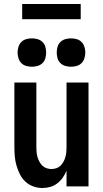

<svg xmlns="http://www.w3.org/2000/svg" viewBox="-20 -933 515 961"><path d="M192 8Q169 8 146.5 0Q124 -8 107 -24Q90 -40 79.5 -61Q69 -82 62.5 -104.5Q56 -127 54 -150.5Q52 -174 52 -197V-520H162V-197Q162 -185 163 -172.5Q164 -160 167.5 -147.5Q171 -135 177 -124Q183 -113 192 -104Q201 -95 213 -91Q225 -87 238 -87Q250 -87 262 -91Q274 -95 283 -104Q292 -113 298 -124Q304 -135 307.5 -147.5Q311 -160 312 -172.5Q313 -185 313 -197V-520H423V0H313V-79Q306 -61 294.5 -44.5Q283 -28 267 -15.5Q251 -3 231.5 2.5Q212 8 192 8ZM335 -599Q321 -599 307 -603Q293 -607 282.5 -617Q272 -627 268 -641.5Q264 -656 264 -670Q264 -684 268 -698.5Q272 -713 282.5 -723Q293 -733 307 -737Q321 -741 335 -741Q350 -741 364 -737Q378 -733 388 -723Q398 -713 402.5 -698.5Q407 -684 407 -670Q407 -656 402.5 -641.5Q398 -627 388 -617Q378 -607 364 -603Q350 -599 335 -599ZM140 -599Q125 -599 111 -603Q97 -607 87 -617Q77 -627 72.5 -641.5Q68 -656 68 -670Q68 -684 72.5 -698.5Q77 -713 87 -723Q97 -733 111 -737Q125 -741 140 -741Q154 -741 168 -737Q182 -733 192.5 -723Q203 -713 207 -698.5Q211 -684 211 -670Q211 -656 207 -641.5Q203 -627 192.5 -617Q182 -607 168 -603Q154 -599 140 -599ZM91 -837V-913H384V-837Z"/></svg>

Font: Iosevka QP
Style: Bold
Weight: 700
Designer: Belleve Invis
Foundry: Belleve Invis
Version: Version 20.0.0; ttfautohint (v1.8.4)